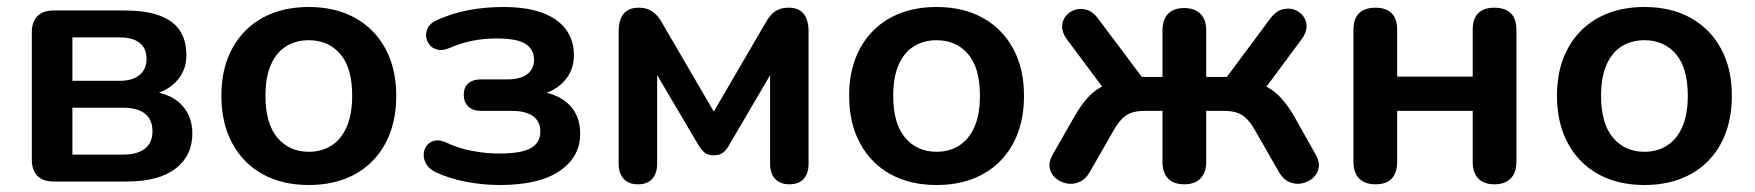

<svg xmlns="http://www.w3.org/2000/svg" viewBox="-20 -519 5017 549"><path d="M133 0Q103 0 87 -16Q71 -32 71 -62V-427Q71 -457 87 -473Q103 -489 133 -489H335Q398 -489 437.5 -474Q477 -459 495 -430.5Q513 -402 513 -361Q513 -315 481.5 -283.5Q450 -252 398 -245V-259Q463 -255 496.5 -222Q530 -189 530 -137Q530 -74 482 -37Q434 0 343 0ZM187 -77H332Q373 -77 394.5 -94Q416 -111 416 -144Q416 -177 394.5 -194Q373 -211 332 -211H187ZM187 -288H323Q359 -288 379 -304.5Q399 -321 399 -351Q399 -381 379 -396.5Q359 -412 323 -412H187Z M863 10Q787 10 731 -21Q675 -52 644 -109.5Q613 -167 613 -245Q613 -304 630.5 -350.5Q648 -397 681 -430.5Q714 -464 760 -481.5Q806 -499 863 -499Q939 -499 995 -468Q1051 -437 1082 -380Q1113 -323 1113 -245Q1113 -186 1095.5 -139Q1078 -92 1045 -58.5Q1012 -25 966 -7.5Q920 10 863 10ZM863 -85Q900 -85 928 -103Q956 -121 971.5 -156.5Q987 -192 987 -245Q987 -325 953 -364.5Q919 -404 863 -404Q826 -404 798 -386.5Q770 -369 754.5 -333.5Q739 -298 739 -245Q739 -166 773 -125.5Q807 -85 863 -85Z M1410 10Q1359 10 1311 0.5Q1263 -9 1225 -27Q1207 -36 1199 -49.5Q1191 -63 1191.5 -77.5Q1192 -92 1200.5 -103Q1209 -114 1224 -117Q1239 -120 1259 -110Q1291 -95 1330.5 -87.5Q1370 -80 1407 -80Q1471 -80 1498 -95.5Q1525 -111 1525 -143Q1525 -172 1504 -187Q1483 -202 1444 -202H1355Q1332 -202 1319 -214.5Q1306 -227 1306 -248Q1306 -269 1319 -280.5Q1332 -292 1355 -292H1432Q1467 -292 1487 -306.5Q1507 -321 1507 -348Q1507 -377 1483.5 -393Q1460 -409 1399 -409Q1364 -409 1331 -402.5Q1298 -396 1266 -382Q1242 -372 1225.5 -378.5Q1209 -385 1202 -401Q1195 -417 1201 -434Q1207 -451 1228 -461Q1272 -481 1319.5 -490Q1367 -499 1420 -499Q1518 -499 1569.5 -462.5Q1621 -426 1621 -361Q1621 -315 1590 -283.5Q1559 -252 1507 -245V-259Q1569 -255 1604 -223Q1639 -191 1639 -137Q1639 -70 1580 -30Q1521 10 1410 10Z M1804 8Q1778 8 1763.5 -7.5Q1749 -23 1749 -51V-429Q1749 -451 1755 -466Q1761 -481 1774 -489Q1787 -497 1806 -497Q1825 -497 1837.5 -490.5Q1850 -484 1859 -474Q1868 -464 1874 -452L2021 -200L2168 -452Q2175 -465 2183.5 -475Q2192 -485 2204.5 -491Q2217 -497 2235 -497Q2264 -497 2278 -479.5Q2292 -462 2292 -429V-51Q2292 -23 2278 -7.5Q2264 8 2237 8Q2211 8 2196.5 -7.5Q2182 -23 2182 -51V-345H2206L2063 -101Q2058 -92 2048.5 -83.5Q2039 -75 2021 -75Q2002 -75 1993 -84Q1984 -93 1979 -101L1835 -345H1859V-51Q1859 -23 1845 -7.5Q1831 8 1804 8Z M2658 10Q2582 10 2526 -21Q2470 -52 2439 -109.5Q2408 -167 2408 -245Q2408 -304 2425.5 -350.5Q2443 -397 2476 -430.5Q2509 -464 2555 -481.5Q2601 -499 2658 -499Q2734 -499 2790 -468Q2846 -437 2877 -380Q2908 -323 2908 -245Q2908 -186 2890.5 -139Q2873 -92 2840 -58.5Q2807 -25 2761 -7.5Q2715 10 2658 10ZM2658 -85Q2695 -85 2723 -103Q2751 -121 2766.5 -156.5Q2782 -192 2782 -245Q2782 -325 2748 -364.5Q2714 -404 2658 -404Q2621 -404 2593 -386.5Q2565 -369 2549.5 -333.5Q2534 -298 2534 -245Q2534 -166 2568 -125.5Q2602 -85 2658 -85Z M3366 8Q3336 8 3320 -8.5Q3304 -25 3304 -56V-202H3254Q3232 -202 3216.5 -197Q3201 -192 3188.5 -179.5Q3176 -167 3163 -144L3096 -27Q3084 -6 3066 1.5Q3048 9 3030 5.5Q3012 2 2998.5 -9.5Q2985 -21 2981.5 -38.5Q2978 -56 2990 -77L3050 -182Q3068 -214 3086.5 -235.5Q3105 -257 3126.5 -269Q3148 -281 3175 -284L3152 -244L3031 -406Q3017 -425 3017 -442.5Q3017 -460 3027.5 -473Q3038 -486 3054 -491Q3070 -496 3087.5 -491Q3105 -486 3119 -467L3245 -299H3304V-432Q3304 -463 3320 -479.5Q3336 -496 3366 -496Q3396 -496 3412.5 -479.5Q3429 -463 3429 -432V-299H3488L3613 -467Q3627 -486 3645 -491.5Q3663 -497 3679 -492Q3695 -487 3705.5 -474Q3716 -461 3716 -443.5Q3716 -426 3702 -407L3581 -244L3557 -284Q3584 -281 3605.5 -269Q3627 -257 3646 -235.5Q3665 -214 3683 -182L3742 -77Q3754 -56 3750.5 -38.5Q3747 -21 3733.5 -9.5Q3720 2 3702 5.5Q3684 9 3666.5 1.5Q3649 -6 3637 -27L3570 -144Q3557 -167 3544.5 -179.5Q3532 -192 3516.5 -197Q3501 -202 3479 -202H3429V-56Q3429 -25 3412.5 -8.5Q3396 8 3366 8Z M3913 8Q3883 8 3866.5 -8.5Q3850 -25 3850 -56V-434Q3850 -466 3866.5 -481.5Q3883 -497 3913 -497Q3943 -497 3959 -481.5Q3975 -466 3975 -434V-300H4191V-434Q4191 -466 4207 -481.5Q4223 -497 4253 -497Q4283 -497 4299.5 -481.5Q4316 -466 4316 -434V-56Q4316 -25 4299.5 -8.5Q4283 8 4253 8Q4223 8 4207 -8.5Q4191 -25 4191 -56V-202H3975V-56Q3975 -25 3959.5 -8.5Q3944 8 3913 8Z M4682 10Q4606 10 4550 -21Q4494 -52 4463 -109.5Q4432 -167 4432 -245Q4432 -304 4449.5 -350.5Q4467 -397 4500 -430.5Q4533 -464 4579 -481.5Q4625 -499 4682 -499Q4758 -499 4814 -468Q4870 -437 4901 -380Q4932 -323 4932 -245Q4932 -186 4914.5 -139Q4897 -92 4864 -58.5Q4831 -25 4785 -7.5Q4739 10 4682 10ZM4682 -85Q4719 -85 4747 -103Q4775 -121 4790.5 -156.5Q4806 -192 4806 -245Q4806 -325 4772 -364.5Q4738 -404 4682 -404Q4645 -404 4617 -386.5Q4589 -369 4573.5 -333.5Q4558 -298 4558 -245Q4558 -166 4592 -125.5Q4626 -85 4682 -85Z"/></svg>

Font: Nunito ExtraLight
Style: Regular
Weight: 200
Designer: Vernon Adams
Foundry: Vernon Adams
Version: Version 3.602